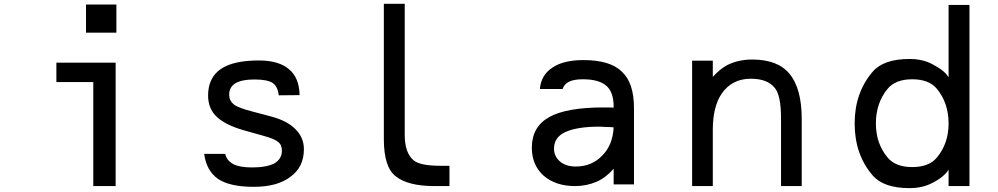

<svg xmlns="http://www.w3.org/2000/svg" viewBox="-20 -975 5231 1006"><path d="M275.4 -646.5V-544.9H468.8V0H585.9V-646.5ZM430.7 -803.7H589.8V-951.2H430.7Z M1160.2 -168.9H1049.8Q1061.5 -80.1 1123 -37.1Q1185.5 3.9 1309.6 3.9Q1433.6 3.9 1502 -48.8Q1572.3 -99.6 1572.3 -193.4Q1572.3 -254.9 1527.3 -298.8Q1484.4 -342.8 1398.4 -365.2L1302.7 -390.6Q1229.5 -409.2 1205.1 -427.7Q1180.7 -448.2 1180.7 -478.5Q1180.7 -518.6 1213.9 -539.1Q1248 -558.6 1312.5 -558.6Q1381.8 -558.6 1409.2 -540Q1435.5 -521.5 1440.4 -475.6L1549.8 -476.6Q1547.9 -568.4 1494.1 -612.3Q1440.4 -658.2 1336.9 -658.2Q1202.1 -658.2 1136.7 -613.3Q1070.3 -567.4 1070.3 -474.6Q1070.3 -406.2 1115.2 -363.3Q1162.1 -319.3 1258.8 -292L1359.4 -263.7Q1420.9 -247.1 1437.5 -230.5Q1457 -216.8 1457 -185.5Q1457 -142.6 1418 -119.1Q1377 -97.7 1299.8 -97.7Q1236.3 -97.7 1202.1 -115.2Q1167 -134.8 1160.2 -168.9Z M1991.2 -955.1V-246.1Q1991.2 -99.6 2052.7 -51.8Q2116.2 0 2257.8 0H2335V-106.4H2287.1Q2181.6 -106.4 2147.5 -134.8Q2100.6 -173.8 2100.6 -268.6V-955.1Z M3195.3 -307.6Q3190.4 -214.8 3135.7 -160.2Q3081.1 -102.5 2996.1 -102.5Q2945.3 -102.5 2914.1 -128.9Q2882.8 -155.3 2882.8 -196.3Q2882.8 -255.9 2942.4 -283.2Q3003.9 -311.5 3124 -311.5Q3126 -311.5 3130.9 -311Q3135.7 -310.5 3144.5 -310.1Q3153.3 -309.6 3161.1 -309.6Q3167 -309.6 3178.7 -309.1Q3190.4 -308.6 3195.3 -307.6ZM3195.3 -90.8V-8.8H3301.8V-409.2Q3301.8 -541 3238.3 -599.6Q3176.8 -660.2 3037.1 -660.2Q2932.6 -660.2 2875 -621.1Q2815.4 -583 2808.6 -508.8H2927.7Q2936.5 -535.2 2961.9 -546.9Q2986.3 -559.6 3034.2 -559.6Q3118.2 -559.6 3157.2 -525.4Q3195.3 -492.2 3195.3 -415V-411.1Q3180.7 -411.1 3168.9 -412.1H3142.6Q2947.3 -412.1 2857.4 -361.3Q2766.6 -310.5 2766.6 -201.2Q2766.6 -110.4 2828.1 -54.7Q2891.6 0 2993.2 0Q3051.8 0 3105.5 -22.5Q3154.3 -43.9 3195.3 -90.8Z M3714.8 -572.3V-657.2H3606.4V0H3714.8V-295.9Q3714.8 -415 3760.7 -483.4Q3814.5 -562.5 3914.1 -562.5Q4002 -562.5 4040 -513.7Q4072.3 -475.6 4072.3 -351.6V0H4180.7V-351.6Q4180.7 -511.7 4116.2 -588.9Q4054.7 -663.1 3920.9 -663.1Q3848.6 -663.1 3790 -633.8Q3750 -611.3 3714.8 -572.3Z M4630.9 -149.4Q4569.3 -222.7 4569.3 -328.1Q4569.3 -435.5 4630.9 -509.8Q4671.9 -559.6 4759.8 -559.6Q4847.7 -559.6 4888.7 -509.8Q4950.2 -435.5 4950.2 -328.1Q4950.2 -222.7 4888.7 -149.4Q4847.7 -99.6 4759.8 -99.6Q4671.9 -99.6 4630.9 -149.4ZM5059.6 -949.2H4950.2V-569.3Q4931.6 -604.5 4863.3 -639.6Q4813.5 -666 4745.1 -666Q4609.4 -666 4551.8 -598.6Q4458 -488.3 4458 -328.1Q4458 -166 4551.8 -56.6Q4609.4 10.7 4745.1 10.7Q4812.5 10.7 4863.3 -15.6Q4925.8 -46.9 4950.2 -85.9V0H5059.6Z"/></svg>

Font: OCR-B
Style: Regular
Weight: 400
Version: 1.1